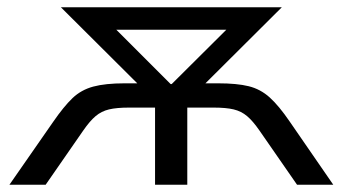

<svg xmlns="http://www.w3.org/2000/svg" viewBox="-20 -510 946 530"><path d="M6 0 127 -174Q156 -216 180 -239Q204 -262 237.5 -271Q271 -280 324 -280H399L381 -258L148 -490H758L525 -258L507 -280H582Q634 -280 666.5 -272Q699 -264 724.5 -241Q750 -218 780 -174L900 0H800L696 -150Q678 -176 662 -189.5Q646 -203 625 -208Q604 -213 570 -213H497V0H408V-213H336Q302 -213 281 -208Q260 -203 244 -189.5Q228 -176 210 -150L106 0ZM451 -278H454L633 -456L635 -428H271L273 -456Z"/></svg>

Font: Nunito Sans 10pt SemiExpanded
Style: Regular
Weight: 400
Width: 6
Designer: Vernon Adams
Foundry: Vernon Adams
Version: Version 3.101;gftools[0.9.27]